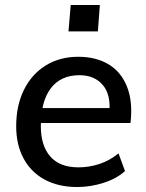

<svg xmlns="http://www.w3.org/2000/svg" viewBox="-20 -744 586 771"><path d="M482 -57Q449 -27 396.5 -10Q344 7 290 7Q214 7 159 -23Q104 -53 74.5 -108Q45 -163 45 -237Q45 -320 76 -383Q107 -446 163.5 -481Q220 -516 294 -516Q365 -516 415.5 -486Q466 -456 490 -396Q514 -336 504 -250H133L137 -310H449L419 -290Q426 -364 392.5 -403Q359 -442 299 -442Q224 -442 184 -389.5Q144 -337 144 -237Q144 -159 182 -115.5Q220 -72 295 -72Q338 -72 379 -85.5Q420 -99 456 -128ZM264 -724H381L373 -618H255Z"/></svg>

Font: Muli SemiBold
Style: Italic
Weight: 600
Italic angle: -4.541°
Designer: Vernon Adams
Foundry: Vernon Adams
Version: Version 2.100; ttfautohint (v1.8.1.43-b0c9)